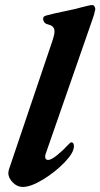

<svg xmlns="http://www.w3.org/2000/svg" viewBox="-20 -727 398 761"><path d="M13 -41Q13 -50 18 -63L187 -563Q196 -589 196 -602Q196 -613 190.5 -619.5Q185 -626 174 -629Q162 -632 157.5 -636.5Q153 -641 151 -649V-653Q151 -658 154 -661Q157 -664 165 -666Q195 -674 239 -683Q284 -692 303 -698Q336 -707 346 -707Q352 -707 355.5 -699.5Q359 -692 357 -687Q354 -670 344 -643L162 -120Q159 -113 159 -106Q159 -93 171 -93Q183 -93 207 -112.5Q231 -132 254 -157Q260 -163 262 -163Q273 -163 273 -147Q273 -122 236 -83.5Q199 -45 150.5 -15.5Q102 14 70 14Q48 14 30.5 -4Q13 -22 13 -41Z"/></svg>

Font: EB Garamond
Style: Bold Italic
Weight: 700
Italic angle: -17.2°
Designer: Georg Duffner and Octavio Pardo
Foundry: Georg Duffner
Version: Version 1.000